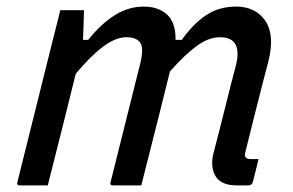

<svg xmlns="http://www.w3.org/2000/svg" viewBox="-20 -563 890 583"><path d="M163 -532H235Q235 -532 234.5 -516Q234 -500 233.5 -479Q233 -458 232 -442H248Q286 -490 328 -516.5Q370 -543 416 -543Q461 -543 487.5 -518.5Q514 -494 513 -442H532Q567 -491 606 -517Q645 -543 697 -543Q756 -543 785.5 -500Q815 -457 795 -377Q788 -350 776.5 -306Q765 -262 752 -209.5Q739 -157 725 -101Q722 -90 726 -85Q730 -80 741 -80H765Q761 -62 756.5 -45Q752 -28 748 -11Q745 0 734 0H700Q651 0 634.5 -28Q618 -56 628 -97Q648 -173 665.5 -244Q683 -315 696 -363Q718 -450 648 -450Q614 -450 578 -424Q542 -398 496 -346Q483 -293 460.5 -203.5Q438 -114 409 0H324Q312 0 316 -11Q341 -111 364.5 -205Q388 -299 404 -363Q418 -416 406 -433Q394 -450 364 -450Q331 -450 292.5 -421Q254 -392 210 -339Q192 -266 170 -178Q148 -90 125 0H41Q29 0 33 -11Q59 -116 85.5 -221.5Q112 -327 138 -432Q146 -464 152.5 -489.5Q159 -515 163 -532Z"/></svg>

Font: Recursive Sn Lnr St
Style: Italic
Weight: 400
Italic angle: -15°
Version: Version 1.079;hotconv 1.0.112;makeotfexe 2.5.65598; ttfautoh